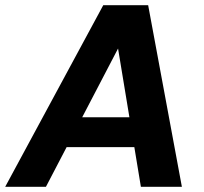

<svg xmlns="http://www.w3.org/2000/svg" viewBox="-44 -720 788 740"><path d="M-24 0 354 -700H527L657 0H499L411 -533L133 0ZM111 -153 170 -268H543L561 -153Z"/></svg>

Font: DM Sans 12pt Black
Style: Italic
Weight: 900
Italic angle: -10°
Version: Version 4.004;gftools[0.9.30]